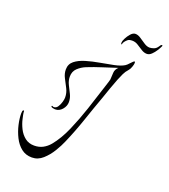

<svg xmlns="http://www.w3.org/2000/svg" viewBox="-131 -767 789 899"><g transform="rotate(20 263.5 -318.0)"><path d="M131 37Q100 37 78 19.5Q56 2 42 -26Q28 -54 21 -84.5Q14 -115 14 -140Q14 -144 15 -150.5Q16 -157 21 -157Q23 -157 23 -154Q23 -146 25 -136.5Q27 -127 29 -118Q34 -95 45.5 -72Q57 -49 76 -34Q95 -19 122 -19Q146 -19 165 -29Q184 -39 199 -57Q231 -96 255.5 -152.5Q280 -209 300 -269Q320 -329 335 -377Q336 -380 340 -392.5Q344 -405 348 -417.5Q352 -430 352 -432Q353 -450 354 -466.5Q355 -483 369 -496Q333 -484 296.5 -472.5Q260 -461 225 -447Q203 -438 186 -422Q169 -406 169 -380Q169 -360 178.5 -341Q188 -322 197 -304Q206 -286 206 -266Q206 -246 191.5 -229Q177 -212 156 -212Q152 -212 144 -214Q136 -216 136 -220Q136 -223 139 -223Q140 -223 142 -221.5Q144 -220 147 -220Q159 -220 166.5 -231.5Q174 -243 178 -257Q182 -271 182 -280Q182 -303 171.5 -323.5Q161 -344 150.5 -364Q140 -384 140 -405Q140 -432 160 -448Q180 -464 212 -473.5Q244 -483 279 -489Q314 -495 345.5 -501.5Q377 -508 395 -519Q402 -523 414 -536.5Q426 -550 430 -550Q433 -550 433 -544Q433 -536 428 -522.5Q423 -509 417 -503Q405 -490 398 -475Q391 -460 384 -443Q374 -418 365 -392Q356 -366 347 -340Q324 -277 302.5 -213.5Q281 -150 254 -88Q244 -64 226.5 -35Q209 -6 185 15.5Q161 37 131 37ZM471 -603Q457 -603 443 -612Q429 -621 415.5 -629.5Q402 -638 387 -638Q372 -638 365 -632.5Q358 -627 352 -619Q348 -613 347 -608.5Q346 -604 344 -604Q342 -604 342 -613Q342 -620 349 -634Q356 -648 367 -660.5Q378 -673 390 -673Q403 -673 417 -663.5Q431 -654 445.5 -644.5Q460 -635 473 -635Q482 -635 493.5 -639Q505 -643 513 -655Q516 -660 518.5 -663Q521 -666 524 -666Q529 -666 526 -660Q522 -651 513.5 -637.5Q505 -624 494 -613.5Q483 -603 471 -603Z"/></g></svg>

Font: Grey Qo
Style: Regular
Weight: 400
Designer: Robert E. Leuschke
Foundry: Robert E. Leuschke
Version: Version 2.010